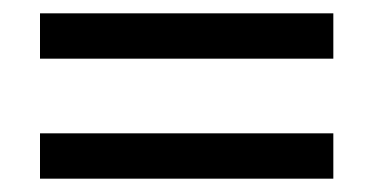

<svg xmlns="http://www.w3.org/2000/svg" viewBox="-20 -446 560 288"><path d="M40 -426H480V-358H40ZM40 -246H480V-178H40Z"/></svg>

Font: Thasadith
Style: Bold
Weight: 700
Designer: Cadson Demak Co.,Ltd.
Foundry: Cadson Demak Co.,Ltd.
Version: Version 1.000; ttfautohint (v1.6)